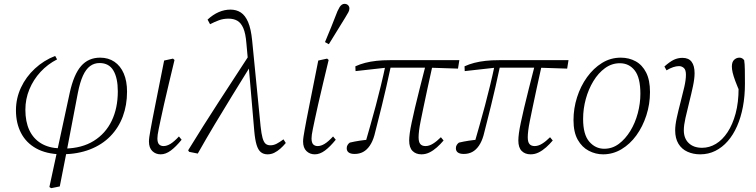

<svg xmlns="http://www.w3.org/2000/svg" viewBox="-20 -790 3936 999"><path d="M246 189 237 183 343 -308Q364 -403 402 -446.5Q440 -490 501 -490Q544 -490 575.5 -468.5Q607 -447 624 -407.5Q641 -368 641 -313Q641 -243 619 -184Q597 -125 554 -81Q511 -37 448 -12.5Q385 12 303 13L310 -22L319 -17Q407 -19 468 -57Q529 -95 561 -161Q593 -227 593 -315Q593 -384 570 -423Q547 -462 498 -462Q470 -462 448.5 -446Q427 -430 411.5 -396Q396 -362 385 -306L327 -3L291 180ZM297 13Q220 11 168 -18Q116 -47 89.5 -98Q63 -149 63 -216Q63 -278 89 -334Q115 -390 161.5 -433Q208 -476 267 -499L277 -481Q228 -456 191 -416Q154 -376 133 -325.5Q112 -275 112 -219Q112 -157 132.5 -113Q153 -69 193 -44.5Q233 -20 291 -18L301 -22Z M816 13Q790 13 772.5 -4Q755 -21 755 -54Q755 -64 757 -78Q759 -92 763 -114Q767 -136 773 -168Q779 -200 788 -244L834 -475L880 -485L888 -478L860 -361Q844 -294 833.5 -247.5Q823 -201 816.5 -170Q810 -139 806 -120Q802 -101 800.5 -89.5Q799 -78 799 -70Q799 -48 807.5 -39Q816 -30 831 -30Q848 -30 867 -41.5Q886 -53 911 -80L925 -63Q895 -26 868.5 -6.5Q842 13 816 13Z M964 0 959 -8Q1037 -135 1117.5 -259Q1198 -383 1279 -507L1289 -441H1280Q1234 -367 1188.5 -293Q1143 -219 1098 -144Q1053 -69 1009 9ZM1372 13Q1351 13 1337 1.5Q1323 -10 1315 -36.5Q1307 -63 1303 -108L1273 -458L1271 -466L1262 -565Q1258 -616 1246 -643.5Q1234 -671 1215 -682Q1196 -693 1169 -693Q1142 -693 1119 -684.5Q1096 -676 1073 -664L1060 -688Q1088 -714 1118 -727Q1148 -740 1179 -740Q1210 -740 1233 -725Q1256 -710 1271 -675Q1286 -640 1292 -579L1336 -132Q1340 -94 1346 -72.5Q1352 -51 1361.5 -42.5Q1371 -34 1387 -34Q1404 -34 1420 -42.5Q1436 -51 1455 -65L1467 -46Q1453 -29 1438 -16Q1423 -3 1407 5Q1391 13 1372 13Z M1618 13Q1592 13 1574.5 -4Q1557 -21 1557 -54Q1557 -64 1559 -78Q1561 -92 1565 -114Q1569 -136 1575 -168Q1581 -200 1590 -244L1636 -475L1682 -485L1690 -478L1662 -361Q1646 -294 1635.5 -247.5Q1625 -201 1618.5 -170Q1612 -139 1608 -120Q1604 -101 1602.5 -89.5Q1601 -78 1601 -70Q1601 -48 1609.5 -39Q1618 -30 1633 -30Q1650 -30 1669 -41.5Q1688 -53 1713 -80L1727 -63Q1697 -26 1670.5 -6.5Q1644 13 1618 13ZM1671 -571Q1688 -611 1704 -651Q1720 -691 1736 -732Q1742 -745 1747 -753Q1752 -761 1758.5 -765.5Q1765 -770 1772 -770Q1784 -770 1791 -763Q1798 -756 1798 -746Q1798 -737 1793 -727Q1788 -717 1776 -698Q1755 -663 1733.5 -629Q1712 -595 1691 -560Z M1825 11Q1805 11 1794.5 3.5Q1784 -4 1784 -19Q1784 -29 1789 -36.5Q1794 -44 1800 -48Q1825 -54 1851.5 -58Q1878 -62 1905 -64L1900 -47L1878 -36Q1893 -89 1907.5 -139.5Q1922 -190 1935.5 -241Q1949 -292 1962 -345.5Q1975 -399 1987 -456H2016Q2002 -391 1990 -338Q1978 -285 1967 -241Q1956 -197 1946.5 -159Q1937 -121 1928 -86Q1919 -54 1904 -32Q1889 -10 1869.5 0.5Q1850 11 1825 11ZM1830 -420 1829 -445Q1853 -456 1880 -463Q1907 -470 1939 -473.5Q1971 -477 2010 -477H2370L2363 -433L2210 -438H1991ZM2173 13Q2144 13 2126.5 -4.5Q2109 -22 2109 -59Q2109 -74 2112 -97Q2115 -120 2122 -152.5Q2129 -185 2139 -228.5Q2149 -272 2163.5 -328.5Q2178 -385 2196 -456H2232Q2216 -384 2204 -328.5Q2192 -273 2183.5 -232Q2175 -191 2169 -161.5Q2163 -132 2160.5 -111Q2158 -90 2158 -76Q2158 -51 2167 -40.5Q2176 -30 2194 -30Q2213 -30 2233 -42.5Q2253 -55 2274 -76L2288 -59Q2272 -40 2253.5 -23.5Q2235 -7 2215 3Q2195 13 2173 13Z M2393 11Q2373 11 2362.5 3.5Q2352 -4 2352 -19Q2352 -29 2357 -36.5Q2362 -44 2368 -48Q2393 -54 2419.5 -58Q2446 -62 2473 -64L2468 -47L2446 -36Q2461 -89 2475.5 -139.5Q2490 -190 2503.5 -241Q2517 -292 2530 -345.5Q2543 -399 2555 -456H2584Q2570 -391 2558 -338Q2546 -285 2535 -241Q2524 -197 2514.5 -159Q2505 -121 2496 -86Q2487 -54 2472 -32Q2457 -10 2437.5 0.5Q2418 11 2393 11ZM2398 -420 2397 -445Q2421 -456 2448 -463Q2475 -470 2507 -473.5Q2539 -477 2578 -477H2938L2931 -433L2778 -438H2559ZM2741 13Q2712 13 2694.5 -4.5Q2677 -22 2677 -59Q2677 -74 2680 -97Q2683 -120 2690 -152.5Q2697 -185 2707 -228.5Q2717 -272 2731.5 -328.5Q2746 -385 2764 -456H2800Q2784 -384 2772 -328.5Q2760 -273 2751.5 -232Q2743 -191 2737 -161.5Q2731 -132 2728.5 -111Q2726 -90 2726 -76Q2726 -51 2735 -40.5Q2744 -30 2762 -30Q2781 -30 2801 -42.5Q2821 -55 2842 -76L2856 -59Q2840 -40 2821.5 -23.5Q2803 -7 2783 3Q2763 13 2741 13Z M3118 13Q3079 13 3043.5 -5.5Q3008 -24 2986 -63Q2964 -102 2964 -165Q2964 -226 2982.5 -284Q3001 -342 3034.5 -388.5Q3068 -435 3112.5 -462.5Q3157 -490 3210 -490Q3253 -490 3287.5 -471Q3322 -452 3342 -412.5Q3362 -373 3362 -311Q3362 -248 3343 -189.5Q3324 -131 3291 -85.5Q3258 -40 3213.5 -13.5Q3169 13 3118 13ZM3124 -16Q3166 -16 3200 -41.5Q3234 -67 3259.5 -108.5Q3285 -150 3298.5 -201Q3312 -252 3312 -302Q3312 -386 3282.5 -423.5Q3253 -461 3205 -461Q3163 -461 3128 -435.5Q3093 -410 3067.5 -368Q3042 -326 3028 -275Q3014 -224 3014 -171Q3014 -90 3046 -53Q3078 -16 3124 -16Z M3623 13Q3587 13 3557 -0.5Q3527 -14 3510 -42Q3493 -70 3493 -112Q3493 -139 3501.5 -178Q3510 -217 3521 -258.5Q3532 -300 3540.5 -337.5Q3549 -375 3549 -401Q3549 -427 3538 -436.5Q3527 -446 3513 -446Q3499 -446 3482.5 -440.5Q3466 -435 3448 -424L3437 -444Q3465 -469 3486 -479Q3507 -489 3531 -489Q3563 -489 3578.5 -468.5Q3594 -448 3594 -409Q3594 -381 3585.5 -341Q3577 -301 3566 -257.5Q3555 -214 3546.5 -176Q3538 -138 3538 -112Q3538 -70 3563.5 -45.5Q3589 -21 3633 -21Q3671 -21 3705 -41.5Q3739 -62 3765.5 -102Q3792 -142 3807.5 -199.5Q3823 -257 3823 -331Q3823 -347 3822.5 -361.5Q3822 -376 3822 -392L3839 -358L3835 -298Q3816 -341 3806 -368Q3796 -395 3792 -412.5Q3788 -430 3788 -444Q3788 -468 3800 -479Q3812 -490 3827 -490Q3836 -490 3841.5 -486.5Q3847 -483 3852 -477Q3855 -459 3855.5 -427Q3856 -395 3856 -355Q3856 -290 3845.5 -234.5Q3835 -179 3815 -133.5Q3795 -88 3766.5 -55.5Q3738 -23 3702 -5Q3666 13 3623 13Z"/></svg>

Font: Source Serif 4 18pt Light
Style: Italic
Weight: 300
Italic angle: -12°
Designer: Frank Grießhammer
Foundry: Adobe Systems Incorporated
Version: Version 4.004;hotconv 1.0.116;makeotfexe 2.5.65601